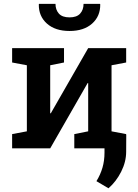

<svg xmlns="http://www.w3.org/2000/svg" viewBox="-20 -782 728 1012"><path d="M43.9 0V-75.2L121.6 -89.8V-438L43.9 -452.6V-528.3H244.6H317.4V-452.6L244.6 -438V-185.1L247.6 -184.6L444.8 -528.3H567.9H645V-452.6L567.9 -438V-89.8L645 -75.2V0H371.6V-75.2L444.8 -89.8V-343.8L441.9 -344.2L244.6 0ZM346.7 -618.7Q271 -618.7 227.3 -657.7Q183.6 -696.8 184.6 -758.8L185.5 -761.7H272.5Q272.5 -730.5 290.3 -710.4Q308.1 -690.4 346.7 -690.4Q384.3 -690.4 402.3 -710.2Q420.4 -730 420.4 -761.7H507.3L508.3 -758.8Q509.3 -696.8 465.6 -657.7Q421.9 -618.7 346.7 -618.7ZM551.8 210.4 488.3 172.9Q509.3 138.7 520 102.1Q530.8 65.4 530.8 22V-70.8H645.5L645 17.6Q645 70.8 618.7 123Q592.3 175.3 551.8 210.4Z"/></svg>

Font: Roboto Slab LO Medium
Style: Regular
Weight: 500
Designer: Google
Version: Version 2.000